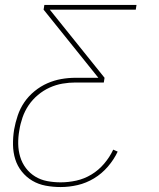

<svg xmlns="http://www.w3.org/2000/svg" viewBox="-20 -540 640 775"><path d="M225 215Q194 215 164.5 209.5Q135 204 110.5 189.5Q86 175 68 152.5Q50 130 41.5 102.5Q33 75 32.5 44.5Q32 14 37 -17Q42 -45 51.5 -73.5Q61 -102 78 -127Q95 -152 119.5 -172Q144 -192 171.5 -204Q199 -216 227.5 -221Q256 -226 285 -226H377L156 -501L159 -520H531L528 -501H181L402 -226L399 -207H285Q259 -207 232.5 -202.5Q206 -198 180.5 -186.5Q155 -175 133 -156.5Q111 -138 95.5 -115Q80 -92 71 -66Q62 -40 58 -14Q53 14 53.5 41Q54 68 61.5 93Q69 118 84.5 138.5Q100 159 122 172.5Q144 186 170.5 191Q197 196 225 196Q256 196 288 189Q320 182 349 164.5Q378 147 400.5 120.5Q423 94 437 64L455 72Q440 104 415.5 132.5Q391 161 359.5 180Q328 199 293.5 207Q259 215 225 215Z"/></svg>

Font: Iosevka SS04 Thin Extended
Style: Italic
Weight: 100
Width: 7
Italic angle: -9°
Monospace: yes
Designer: Belleve Invis
Foundry: Belleve Invis
Version: Version 19.0.0; ttfautohint (v1.8.4)